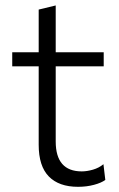

<svg xmlns="http://www.w3.org/2000/svg" viewBox="-20 -692 446 722"><path d="M273.5 10.5Q201.5 10.5 163.5 -28.5Q125.5 -67.5 125.5 -147.5V-442.5H26V-495.5H125.5V-656L189.5 -671.5V-495.5H370V-442.5H189.5V-160Q189.5 -47.5 287.5 -47.5Q307 -47.5 329.5 -54Q352 -60.5 369 -74.5L376 -15.5Q361.5 -4.5 333.5 3Q305.5 10.5 273.5 10.5Z"/></svg>

Font: Heraclito Light
Style: Regular
Weight: 300
Designer: Kostas Bartsokas (font) & Cristiano Sobral (main changes)
Foundry: Kostas Bartsokas (font) & Cristiano Sobral (main changes)
Version: Version 1.00;July 8, 2020;FontCreator 13.0.0.2655 64-bit